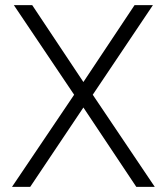

<svg xmlns="http://www.w3.org/2000/svg" viewBox="-20 -731 652 751"><path d="M306.2 -410.2 506.3 -710.9H578.1L342.8 -360.4L585.4 0H513.2L306.2 -310.5L98.1 0H26.9L270 -360.4L34.2 -710.9H106Z"/></svg>

Font: Roboto Light
Style: Regular
Weight: 300
Designer: Google
Version: Version 2.134; 2016; ttfautohint (v1.6)